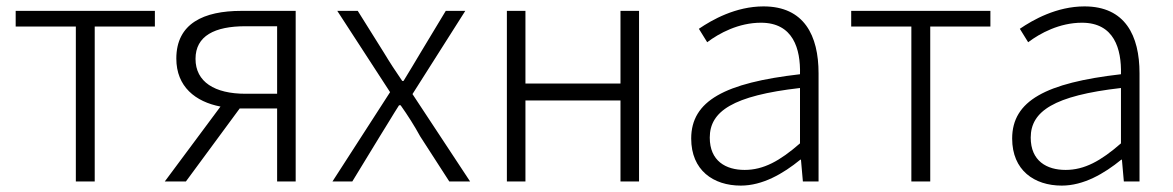

<svg xmlns="http://www.w3.org/2000/svg" viewBox="-20 -567 3667 600"><path d="M217 0H276V-484H464V-533H29V-484H217Z M846 -274H747C651 -274 591 -311 591 -383C591 -455 651 -485 747 -485H846ZM734 -533C617 -533 531 -494 531 -384C531 -296 591 -249 669 -234L495 0H561L729 -228H730H846V0H904V-533Z M1019 0H1081L1167 -141C1188 -174 1207 -207 1227 -238H1232C1254 -207 1275 -174 1293 -141L1384 0H1449L1269 -273L1434 -533H1373L1294 -402C1276 -372 1259 -343 1241 -314H1237C1217 -343 1198 -372 1180 -402L1098 -533H1034L1199 -279Z M1564 0H1622V-253H1919V0H1977V-533H1919V-306H1622V-533H1564Z M2295 13C2363 13 2427 -24 2481 -68H2483L2489 0H2538V-338C2538 -456 2493 -547 2366 -547C2279 -547 2205 -505 2164 -477L2190 -435C2227 -463 2288 -496 2358 -496C2459 -496 2482 -414 2480 -335C2245 -308 2140 -252 2140 -134C2140 -35 2209 13 2295 13ZM2307 -36C2248 -36 2198 -64 2198 -137C2198 -219 2270 -268 2480 -292V-119C2417 -64 2366 -36 2307 -36Z M2828 0H2887V-484H3075V-533H2640V-484H2828Z M3298 13C3366 13 3430 -24 3484 -68H3486L3492 0H3541V-338C3541 -456 3496 -547 3369 -547C3282 -547 3208 -505 3167 -477L3193 -435C3230 -463 3291 -496 3361 -496C3462 -496 3485 -414 3483 -335C3248 -308 3143 -252 3143 -134C3143 -35 3212 13 3298 13ZM3310 -36C3251 -36 3201 -64 3201 -137C3201 -219 3273 -268 3483 -292V-119C3420 -64 3369 -36 3310 -36Z"/></svg>

Font: Noto Sans CJK KR Light
Style: Regular
Weight: 300
Designer: Ryoko NISHIZUKA (kana & ideographs); Paul D. Hunt (Latin, Greek & Cyrillic); Wenlong ZHANG (bopomofo); Sandoll Communica
Foundry: Adobe Systems Incorporated
Version: Version 1.004;PS 1.004;hotconv 1.0.82;makeotf.lib2.5.63406